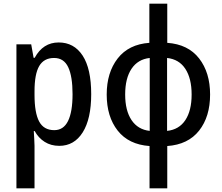

<svg xmlns="http://www.w3.org/2000/svg" viewBox="-20 -780 1200 1040"><path d="M69 240V-540H149L162 -467H168Q213 -550 298 -550Q381 -550 427.5 -479Q474 -408 474 -270Q474 -136 428 -63Q382 10 301 10Q256 10 222 -11.5Q188 -33 168 -70H163Q164 -48 165.5 -27Q167 -6 167 10V240ZM274 -75Q324 -75 348.5 -124.5Q373 -174 373 -270Q373 -366 349.5 -416Q326 -466 273 -466Q218 -466 192.5 -422.5Q167 -379 167 -286V-266Q167 -169 192 -122Q217 -75 274 -75Z M790 240V11Q677 3 617.5 -72.5Q558 -148 558 -268Q558 -387 617.5 -463.5Q677 -540 789 -548V-760H886V-548Q999 -540 1058.5 -463.5Q1118 -387 1118 -268Q1118 -148 1058.5 -72.5Q999 3 886 11V240ZM658 -268Q658 -181 692.5 -129.5Q727 -78 791 -71V-466Q727 -459 692.5 -407.5Q658 -356 658 -268ZM1018 -268Q1018 -355 984 -407Q950 -459 885 -466V-71Q950 -78 984 -129.5Q1018 -181 1018 -268Z"/></svg>

Font: Noto Sans Condensed Medium
Style: Regular
Weight: 500
Width: 3
Designer: Monotype Design Team
Foundry: Monotype Imaging Inc.
Version: Version 2.013; ttfautohint (v1.8.4.7-5d5b)